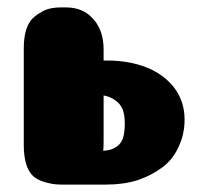

<svg xmlns="http://www.w3.org/2000/svg" viewBox="-20 -497 561 517"><path d="M259 -118V-240L263 -239Q278 -236 290 -227Q303 -219 310 -203Q316 -188 316 -165Q316 -139 311 -125Q306 -110 294 -102Q282 -94 268 -92L258 -91Q259 -103 259 -118ZM44 -107Q44 -47 69 -23Q86 -8 120 -2Q131 0 144 0H146H157H166H267Q313 0 351 -12Q389 -25 418 -47Q446 -68 461 -102Q477 -135 477 -175Q477 -224 449 -261Q420 -298 373 -316Q327 -334 268 -334H259V-364Q259 -415 231 -446Q204 -477 158 -477H152H144Q109 -477 89 -463Q81 -459 74 -453Q44 -430 44 -367Z"/></svg>

Font: Coiny 2.0
Style: Regular
Weight: 400
Version: Version 1.001 July 11, 2018